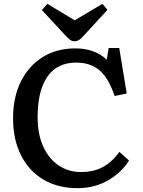

<svg xmlns="http://www.w3.org/2000/svg" viewBox="-20 -966 743 1000"><path d="M384 14Q282 14 206.5 -30.5Q131 -75 89.5 -157Q48 -239 48 -350Q48 -459 88.5 -541Q129 -623 202 -668.5Q275 -714 372 -714Q474 -714 536 -655L546 -716H601L640 -479L577 -466Q546 -559 498.5 -599.5Q451 -640 377 -640Q278 -640 227 -567Q176 -494 176 -356Q176 -266 205.5 -202Q235 -138 286 -104Q337 -70 403 -70Q468 -70 516.5 -96.5Q565 -123 602 -175L652 -130Q613 -67 542.5 -26.5Q472 14 384 14ZM368 -751Q356 -751 346 -758Q336 -765 320 -782L198 -914L227 -946L369 -860L513 -946L540 -915L414 -778Q403 -765 392 -758Q381 -751 368 -751Z"/></svg>

Font: Literata Medium
Style: Regular
Weight: 500
Designer: Latin by Veronika Burian and Jose Scaglione. Greek by Irene Vlachou. Cyrillic by Vera Evstafieva.
Foundry: TypeTogether
Version: Version 3.103; ttfautohint (v1.8.4.7-5d5b);gftools[0.9.29]